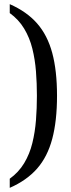

<svg xmlns="http://www.w3.org/2000/svg" viewBox="-20 -779 343 926"><path d="M27 83Q70 52 96.5 8Q123 -36 136 -89Q149 -142 153.5 -199.5Q158 -257 158 -317Q158 -377 153.5 -434.5Q149 -492 136 -544.5Q123 -597 96.5 -641Q70 -685 27 -716V-759Q109 -723 159 -666Q209 -609 232 -523.5Q255 -438 255 -317Q255 -196 232 -109.5Q209 -23 159 34Q109 91 27 127Z"/></svg>

Font: Noto Serif Condensed
Style: Regular
Weight: 400
Width: 3
Designer: Monotype Design Team
Foundry: Monotype Imaging Inc.
Version: Version 2.015